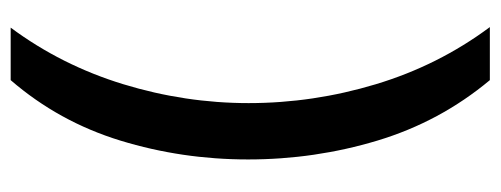

<svg xmlns="http://www.w3.org/2000/svg" viewBox="-302 -456 916 351"><g transform="rotate(90 155.5 -280.0)"><path d="M271 -276Q271 -155 236.5 -42.5Q202 70 126 158H30Q99 65 133.5 -48Q168 -161 168 -277Q168 -395 133.5 -509.5Q99 -624 29 -718H126Q202 -627 236.5 -512.5Q271 -398 271 -276Z"/></g></svg>

Font: Noto Sans Myanmar UI Medium
Style: Regular
Weight: 500
Designer: Monotype Design Team
Foundry: Monotype Imaging Inc.
Version: Version 2.103; ttfautohint (v1.8.4.7-5d5b)